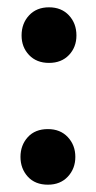

<svg xmlns="http://www.w3.org/2000/svg" viewBox="-20 -490 262 525"><path d="M39 -393Q39 -426 59.5 -448Q80 -470 114 -470Q148 -470 168.5 -448Q189 -426 189 -393Q189 -361 168.5 -339.5Q148 -318 114 -318Q80 -318 59.5 -339.5Q39 -361 39 -393ZM36 -61Q36 -93 56 -115Q76 -137 111 -137Q145 -137 165.5 -115Q186 -93 186 -61Q186 -29 165.5 -7Q145 15 111 15Q76 15 56 -7Q36 -29 36 -61Z"/></svg>

Font: Baloo Bhaijaan 2 SemiBold
Style: Regular
Weight: 600
Designer: Sanskriti Dholi, Noopur Datye and Ek Type
Foundry: Ek Type
Version: Version 1.700